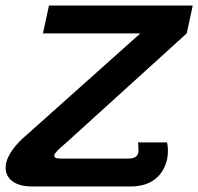

<svg xmlns="http://www.w3.org/2000/svg" viewBox="-21 -670 713 690"><path d="M155 -650 133.3 -550H483.3L77.5 -187.5C32.5 -150.8 6.7 -111.7 0.8 -83.3C0 -77.5 -0.8 -72.5 -0.8 -67.5C-0.8 -26.7 34.2 0 91.7 0H450C519.2 0 565.8 -35 580 -100C581.7 -110 582.5 -120 582.5 -128.3C582.5 -146.7 579.2 -158.3 579.2 -158.3H475C475 -158.3 476.7 -145 476.7 -132.5C476.7 -128.3 476.7 -124.2 475.8 -120.8C473.3 -108.3 463.3 -100 438.3 -100H200.8C178.3 -100 172.5 -104.2 174.2 -112.5C175.8 -120 188.3 -133.3 218.3 -158.3L650 -550L671.7 -650Z"/></svg>

Font: BoonHome
Style: Bold Oblique
Weight: 700
Italic angle: -12°
Designer: Sungsit Sawaiwan
Foundry: Sungsit Sawaiwan
Version: Version 0.2